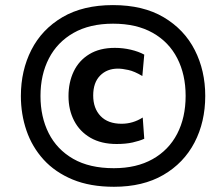

<svg xmlns="http://www.w3.org/2000/svg" viewBox="-20 -721 848 754"><path d="M427.5 12.5Q334 12.5 265.2 -16Q196.5 -44.5 151.2 -94.2Q106 -144 84 -208.2Q62 -272.5 62 -344Q62 -444 103.2 -525Q144.5 -606 225.2 -653.5Q306 -701 423.5 -701Q542.5 -701 623.2 -653Q704 -605 745 -524.2Q786 -443.5 786 -344.5Q786 -242 743.8 -161.2Q701.5 -80.5 621.5 -34Q541.5 12.5 427.5 12.5ZM427 -60.5Q516 -60.5 579.2 -96Q642.5 -131.5 675.8 -195.5Q709 -259.5 709 -344.5Q709 -428 676.2 -492Q643.5 -556 579.8 -592Q516 -628 424 -628Q332.5 -628 268.8 -591.8Q205 -555.5 172 -491.5Q139 -427.5 139 -344Q139 -262 171.2 -198Q203.5 -134 267.5 -97.2Q331.5 -60.5 427 -60.5ZM438 -155.5Q377.5 -155.5 335.2 -180Q293 -204.5 271 -247Q249 -289.5 249 -343.5Q249 -397.5 269.5 -440.5Q290 -483.5 330.8 -508.2Q371.5 -533 431 -533Q463 -533 493.8 -525.8Q524.5 -518.5 546.5 -506.5L539 -422.5Q508 -441 484 -446.2Q460 -451.5 443 -451.5Q400 -451.5 373 -424Q346 -396.5 346 -346Q346 -295.5 375 -265.2Q404 -235 457.5 -235Q502 -235 540.5 -259.5L546.5 -176Q527.5 -167.5 500.8 -161.5Q474 -155.5 438 -155.5Z"/></svg>

Font: Commissioner SemiBold
Style: Italic
Weight: 600
Italic angle: -12°
Designer: Kostas Bartsokas
Foundry: Kostas Bartsokas
Version: Version 1.000; ttfautohint (v1.8.3)